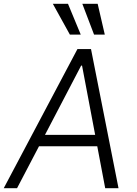

<svg xmlns="http://www.w3.org/2000/svg" viewBox="-37 -984 714 1004"><path d="M52.2 0H-17.4L367.9 -727.3H438.9L582.7 0H513.1L471.6 -219.1H166.9ZM198.2 -278.8H460.6L392 -641H387.4ZM454.9 -802.9 393.5 -964.1H473.7L511 -802.9ZM328.5 -802.9 239.3 -964.1H318.5L385.3 -802.9Z"/></svg>

Font: Inter Light  BETA
Style: Italic
Weight: 300
Italic angle: 9.39999°
Designer: Rasmus Andersson
Foundry: rsms
Version: Version 3.011;git-f93a4a705